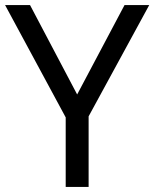

<svg xmlns="http://www.w3.org/2000/svg" viewBox="-20 -734 606 754"><path d="M283 -363 469 -714H566L328 -277V0H238V-273L0 -714H98Z"/></svg>

Font: Noto Sans Lao Looped
Style: Regular
Weight: 400
Designer: Mark Frömberg, Ben Mitchell
Foundry: The Fontpad Ltd
Version: Version 1.001